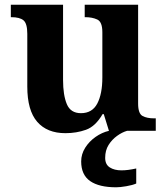

<svg xmlns="http://www.w3.org/2000/svg" viewBox="-20 -556 707 816"><path d="M258 10Q180 10 138 -38.5Q96 -87 96 -188V-412Q96 -456 80 -469.5Q64 -483 28 -483H26V-536H248V-216Q248 -152 264 -113.5Q280 -75 324 -75Q372 -75 393.5 -116Q415 -157 415 -227V-419Q415 -463 393.5 -473Q372 -483 343 -483H340V-536H567V-116Q567 -73 586 -63Q605 -53 634 -53H642V0H443L421 -71H416Q386 -19 345.5 -4.5Q305 10 258 10ZM474 240Q401 240 363 213.5Q325 187 325 130Q325 99 342 72Q359 45 386 26Q413 7 443 0H520Q499 6 477.5 21.5Q456 37 441.5 60Q427 83 427 115Q427 143 446.5 155.5Q466 168 496 168Q510 168 525.5 166Q541 164 559 160V224Q543 231 516.5 235.5Q490 240 474 240Z"/></svg>

Font: Noto Serif Khojki
Style: Regular
Weight: 400
Designer: Juan Bruce
Version: Version 2.002